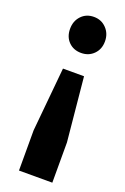

<svg xmlns="http://www.w3.org/2000/svg" viewBox="-139 -591 518 795"><g transform="rotate(20 120.0 -194.0)"><path d="M130.9 -387.2Q97.2 -387.2 75.7 -408.9Q54.2 -430.7 54.2 -465.8Q54.2 -500.5 75.7 -523.2Q97.2 -545.9 130.9 -545.9Q164.1 -545.9 186 -522.9Q208 -500 208 -465.8Q208 -431.2 186 -409.2Q164.1 -387.2 130.9 -387.2ZM203.1 158.2H56.2V-19L83 -300.8H175.8L203.1 -19Z"/></g></svg>

Font: Montserrat arm SemiBold
Style: Regular
Weight: 600
Designer: Julieta Ulanovsky
Foundry: Julieta Ulanovsky
Version: Version 6.000;PS 006.000;hotconv 1.0.88;makeotf.lib2.5.64775